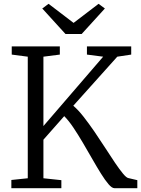

<svg xmlns="http://www.w3.org/2000/svg" viewBox="-20 -986 740 1006"><path d="M39.5 0V-43L125.5 -52V-689L41.5 -700V-743H293.5V-700L207.5 -689V-325.5L520.5 -689L435.5 -700V-743H667.5V-700L594.5 -689L364 -432Q389.5 -410.5 417.5 -374.8Q445.5 -339 474.5 -296.8Q503.5 -254.5 530.8 -212Q558 -169.5 582 -134Q606 -98.5 624.2 -76.5Q642.5 -54.5 652.5 -53L699.5 -42V0H579.5Q566.5 0 548.5 -21Q530.5 -42 509 -76.5Q487.5 -111 463.5 -153Q439.5 -195 414.5 -237.5Q389.5 -280 364.8 -317Q340 -354 316.5 -377.5L207.5 -254V-52L301.5 -42V0ZM323 -808 201.5 -941.5 234.5 -966 365.5 -866 496.5 -966 529.5 -941.5 408 -808Z"/></svg>

Font: Merriweather Light
Style: Regular
Weight: 300
Version: Version 2.100